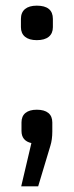

<svg xmlns="http://www.w3.org/2000/svg" viewBox="-20 -498 261 679"><path d="M165 -65V-33Q165 -4 158 18L115 161H55L91 8Q56 0 56 -35V-65Q56 -87 70 -98.5Q84 -110 110 -110Q137 -110 151 -98.5Q165 -87 165 -65ZM167 -431V-402Q167 -380 152.5 -368Q138 -356 110 -356Q83 -356 68.5 -368Q54 -380 54 -402V-431Q54 -454 68.5 -466Q83 -478 110 -478Q167 -478 167 -431Z"/></svg>

Font: Ropa Sans
Style: Regular
Weight: 400
Designer: Botio Nikoltchev
Foundry: Botio Nikoltchev
Version: Version 1.100